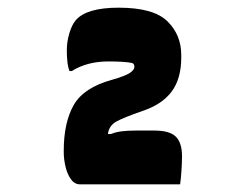

<svg xmlns="http://www.w3.org/2000/svg" viewBox="-20 -837 640 500"><path d="M449 -357H188Q174 -357 164.5 -370.5Q155 -384 150.5 -403.5Q146 -423 146 -441V-444Q146 -518 172 -563.5Q198 -609 271 -629Q306 -639 318 -647Q330 -655 330 -663Q330 -671 324 -673Q304 -677 262 -677Q207 -677 167 -652H161Q157 -662 155.5 -676Q154 -690 154 -706Q154 -728 160.5 -750Q167 -772 177 -784Q205 -817 289 -817Q380 -817 416 -781.5Q452 -746 452 -694V-687Q452 -632 427 -598.5Q402 -565 351 -548Q302 -531 283 -520.5Q264 -510 261 -488H269Q281 -493 296.5 -495Q312 -497 334 -497H382Q422 -497 438 -481Q454 -465 454 -430Q454 -415 452.5 -392Q451 -369 449 -357Z"/></svg>

Font: Recursive Mn Csl St XBk
Style: Regular
Weight: 1000
Monospace: yes
Version: Version 1.079;hotconv 1.0.112;makeotfexe 2.5.65598; ttfautoh